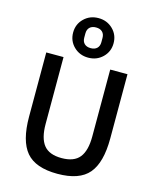

<svg xmlns="http://www.w3.org/2000/svg" viewBox="-142 -1084 970 1192"><g transform="rotate(15 343.0 -488.0)"><path d="M82 -698H193V-268Q193 -177 228 -133Q263 -89 343 -89Q423 -89 458 -133Q493 -177 493 -268V-698H604V-286Q604 -130 544 -59Q484 12 343 12Q202 12 142 -59Q82 -130 82 -286ZM433.5 -770.5Q396 -734 341 -734Q286 -734 248.5 -770.5Q211 -807 211 -861Q211 -915 248.5 -951.5Q286 -988 341 -988Q396 -988 433.5 -951.5Q471 -915 471 -861Q471 -807 433.5 -770.5ZM396 -848V-875Q396 -900 381.5 -914Q367 -928 341 -928Q315 -928 300.5 -914Q286 -900 286 -875V-848Q286 -823 300.5 -809Q315 -795 341 -795Q367 -795 381.5 -809Q396 -823 396 -848Z"/></g></svg>

Font: IBM Plex Sans Medm
Style: Regular
Weight: 500
Designer: Mike Abbink, Paul van der Laan, Pieter van Rosmalen
Foundry: Bold Monday
Version: Version 3.005